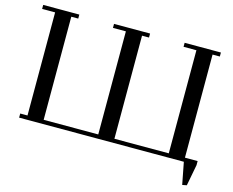

<svg xmlns="http://www.w3.org/2000/svg" viewBox="-113 -867 1424 1171"><g transform="rotate(15 599.0 -281.5)"><path d="M22 -676.8V-702.1H250V-676.8H206.1V-25.9H550.8V-676.8H469.2V-702.1H696.8V-676.8H652.8V-25.9H996.1V-676.8H915V-702.1H1144V-676.8H1098.1V-25.9H1178.2V0L1152.8 133.8L1125 139.2L1098.1 0H58.1V-25.9H104V-676.8Z"/></g></svg>

Font: Dehuti Alt
Style: Bold
Weight: 700
Version: Version 1.2